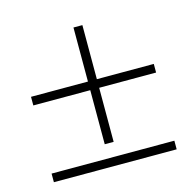

<svg xmlns="http://www.w3.org/2000/svg" viewBox="-79 -610 650 645"><g transform="rotate(-15 246.0 -287.5)"><path d="M230 -312H32V-342H230V-530H261V-342H459V-312H261V-124H230ZM32 -75H459V-45H32Z"/></g></svg>

Font: Wachinanga
Style: Regular
Weight: 400
Designer: deFharo
Foundry: deFharo
Version: Wachinanga: Version 2.001 2013